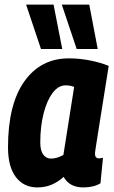

<svg xmlns="http://www.w3.org/2000/svg" viewBox="-20 -809 499 839"><path d="M344 10Q284 10 258 -36Q234 -14 205.5 -2Q177 10 143 10Q84 10 49.5 -35Q15 -80 15 -165Q15 -353 86.5 -453.5Q158 -554 281 -554Q328 -554 375 -544.5Q422 -535 455 -521Q439 -419 428 -351Q417 -283 410.5 -241.5Q404 -200 400.5 -178Q397 -156 396 -148Q395 -140 395 -138Q395 -117 412 -117Q422 -117 430 -120L419 -8Q389 10 344 10ZM257 -132 304 -429Q289 -436 266 -436Q235 -436 210 -403Q185 -370 170.5 -313Q156 -256 156 -186Q156 -151 169 -133.5Q182 -116 203 -116Q217 -116 231 -120.5Q245 -125 257 -132ZM159 -595 94 -789H214L252 -595ZM315 -595 250 -789H370L407 -595Z"/></svg>

Font: Georama SemiCondensed
Style: Bold Italic
Weight: 700
Width: 4
Italic angle: -9°
Designer: Jean-Baptiste Levee
Foundry: Production Type
Version: Version 1.000